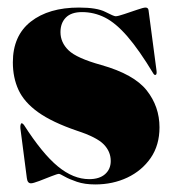

<svg xmlns="http://www.w3.org/2000/svg" viewBox="-20 -478 461 508"><path d="M216 -4Q243 -4 258 -17.2Q273 -30.5 273 -52Q273 -77 254.5 -96Q236 -115 184 -132Q118 -154.5 81 -181Q44 -207.5 29 -240Q14 -272.5 14 -313Q14 -383.5 61.5 -420.8Q109 -458 189 -458Q236.5 -458 258.8 -446.5Q281 -435 286 -435Q292 -435 309 -440.8Q326 -446.5 342.8 -452.2Q359.5 -458 365 -458Q372 -458 373 -451L394 -292Q395.5 -281.5 392 -280Q389 -278.5 386 -283Q348 -346 317.2 -381.5Q286.5 -417 257.8 -431.5Q229 -446 197 -446Q168.5 -446 154.2 -431.5Q140 -417 140 -393Q140 -365.5 161.5 -344.8Q183 -324 248 -306Q334.5 -281.5 368.2 -238.8Q402 -196 402 -141Q402 -94 378.8 -60.2Q355.5 -26.5 317 -8.2Q278.5 10 232 10Q204 10 183.5 3Q163 -4 150.8 -11Q138.5 -18 136 -18Q132 -18 116.2 -11.8Q100.5 -5.5 84 0.8Q67.5 7 62 7Q52.5 7 51 -7L34 -138Q33 -149 37 -152Q38 -153 43 -148Q92 -71.5 133 -37.8Q174 -4 216 -4Z"/></svg>

Font: Fraunces 144pt Black
Style: Regular
Weight: 900
Version: Version 1.000;[0bf87f6ff]